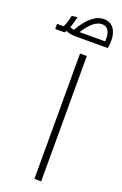

<svg xmlns="http://www.w3.org/2000/svg" viewBox="-277 -1015 676 1065"><g transform="rotate(20 61.0 -482.5)"><path d="M80 -740H120V0H80ZM-35 -920 -2 -925Q-11 -882 -21 -859Q-9 -854 3 -852Q68 -965 140 -965Q186 -965 206 -925.5Q226 -886 214 -821H21Q-9 -821 -33 -832Q-37 -827 -41 -821H-96V-851H-57Q-44 -876 -35 -920ZM140 -935Q90 -935 37 -851H188Q191 -892 178.5 -913.5Q166 -935 140 -935Z"/></g></svg>

Font: Readex Pro Light
Style: Regular
Weight: 300
Designer: Bonnie Shaver-Troup, Thomas Jockin
Foundry: Lexend
Version: Version 1.200; ttfautohint (v1.8.3)